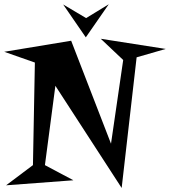

<svg xmlns="http://www.w3.org/2000/svg" viewBox="-30 -886 810 915"><path d="M759.8 -652.8 621.1 -612.8 549.8 9.8 233.9 -477.1 184.1 -99.1 319.8 -26.9 -1 -2.9 127 -99.1 136.2 -587.9 -9.8 -639.2 309.1 -691.9 499 -201.2 557.1 -600.1 450.2 -701.2ZM378.9 -708 271 -864.7 380.4 -799.8 488.3 -865.7Z"/></svg>

Font: Risque
Style: Regular
Weight: 400
Designer: Astigmatic (AOETI)
Foundry: Astigmatic (AOETI)
Version: Version 1.000